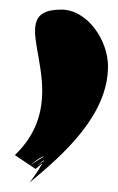

<svg xmlns="http://www.w3.org/2000/svg" viewBox="-20 -208 245 400"><path d="M11 115 54 144C124 86 58 144 58 144C128 86 58 137 58 137C128 79 42 137 42 137C112 79 42 172 42 172C112 114 205 32 205 -70C205 -124 162 -188 108 -188C-29 -188 151 -19 11 115Z"/></svg>

Font: Chaingun
Style: Regular
Weight: 400
Version: Version 0.91